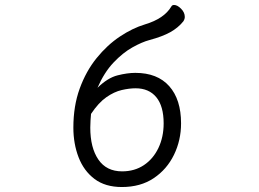

<svg xmlns="http://www.w3.org/2000/svg" viewBox="-20 -735 1040 772"><path d="M372 -382Q413 -422 452.5 -432Q492 -442 524 -442Q613 -442 660.5 -388.5Q708 -335 708 -239Q708 -171 679.5 -112.5Q651 -54 598 -18.5Q545 17 470 17Q403 17 360 -15.5Q317 -48 296 -102.5Q275 -157 275 -222Q275 -309 300.5 -379Q326 -449 368.5 -501.5Q411 -554 462 -588Q513 -622 563 -637Q640 -660 669 -709Q672 -715 680 -715Q693 -715 708 -700Q723 -685 723 -667Q723 -658 717 -649Q696 -623 664.5 -605.5Q633 -588 581 -574Q551 -566 512.5 -544.5Q474 -523 436.5 -483.5Q399 -444 372 -382ZM346 -277Q345 -266 344 -251Q343 -236 343 -222Q343 -141 375.5 -93.5Q408 -46 471 -46Q521 -46 558.5 -71Q596 -96 617 -140Q638 -184 638 -239Q638 -308 608.5 -344Q579 -380 525 -380Q500 -380 469.5 -373Q439 -366 407.5 -344Q376 -322 346 -277Z"/></svg>

Font: Moon Stars Kai HW
Style: Regular
Weight: 400
Designer: GuiWonder
Version: Version 1.101